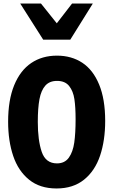

<svg xmlns="http://www.w3.org/2000/svg" viewBox="-20 -1050 640 1087"><path d="M26 -361.5Q26 -483.5 60.2 -567.2Q94.5 -651 156.5 -693Q218.5 -735 302.5 -735Q384.5 -735 445.8 -694.8Q507 -654.5 541.2 -571.5Q575.5 -488.5 575.5 -365.5Q575.5 -254.5 546.5 -168.5Q517.5 -82.5 455.8 -32.8Q394 17 300 17Q206 17 144.8 -32.5Q83.5 -82 54.8 -167Q26 -252 26 -361.5ZM408 -374.5Q408 -443 401.2 -488.5Q394.5 -534 371.5 -563Q348.5 -592 303 -592Q260.5 -592 236.8 -565.5Q213 -539 203.5 -488.8Q194 -438.5 194 -359.5Q194 -256 216.2 -190.5Q238.5 -125 302.5 -125Q346.5 -125 369.8 -157.5Q393 -190 400.5 -243.2Q408 -296.5 408 -374.5ZM94.5 -1030H212L301.5 -918L388 -1030H505.5L378 -825.5H224.5Z"/></svg>

Font: JuliaMono Black
Style: Regular
Weight: 900
Monospace: yes
Designer: cormullion
Foundry: corm
Version: Version 0.054; ttfautohint (v1.8.4)